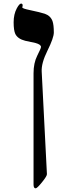

<svg xmlns="http://www.w3.org/2000/svg" viewBox="-20 -719 407 1059"><path d="M276.9 -540Q276.9 -510.3 241.7 -439.5Q207.5 -370.6 210 -324.2L238.8 241.2Q239.7 251.5 212.2 285.6Q184.6 319.8 176.8 319.8Q165 319.8 165 298.8V-314.9Q165 -371.6 185.5 -412.1Q206.1 -452.6 206.1 -460Q206.1 -473.6 175.8 -481.9Q147.5 -487.8 119.1 -494.1Q78.1 -504.4 64.5 -531.7Q55.2 -551.3 55.2 -596.2Q55.2 -640.6 72.8 -673.3Q86.9 -699.2 96.2 -699.2Q105 -699.2 105 -689Q105 -686 104 -683.1Q103 -680.2 103 -678.2Q103 -671.9 143.6 -663.6Q201.7 -651.4 227.1 -643.1Q258.3 -632.3 269.5 -603Q276.9 -582 276.9 -540Z"/></svg>

Font: Ezra SIL SR
Style: Regular
Weight: 400
Designer: Development by SIL's NRSI team. OpenType tables by Ralph Hancock ( hancock@dircon.co.uk ).
Foundry: Development by SIL's NRSI team.
Version: Version 2.51; 2007